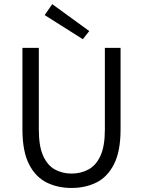

<svg xmlns="http://www.w3.org/2000/svg" viewBox="-20 -912 704 944"><path d="M331.5 12.2Q264.2 12.2 209.5 -14.6Q154.8 -41.5 122.6 -104.7Q90.3 -168 90.3 -275.9V-676.8H170.9V-274.9Q170.9 -192.4 192.4 -145.3Q213.9 -98.1 250.5 -78.4Q287.1 -58.6 331.5 -58.6Q377 -58.6 414.3 -78.4Q451.7 -98.1 473.6 -145.3Q495.6 -192.4 495.6 -274.9V-676.8H572.8V-275.9Q572.8 -168 540.5 -104.7Q508.3 -41.5 453.9 -14.6Q399.4 12.2 331.5 12.2ZM387.2 -719.2 199.7 -837.9 236.8 -891.6 418.9 -759.3Z"/></svg>

Font: Akatab
Style: Regular
Weight: 400
Designer: SIL Global
Foundry: SIL Global
Version: Version 4.100